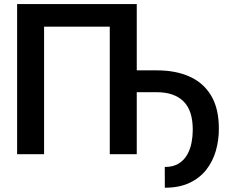

<svg xmlns="http://www.w3.org/2000/svg" viewBox="-20 -747 1161 930"><path d="M642.4 -727.3V0H511.7V-617.9H193.5V0H62.9V-727.3ZM608.7 -300.4V-406.2H740.1Q831.7 -406.2 899.1 -375.7Q966.6 -345.2 1003.6 -282.3Q1040.5 -219.5 1040.1 -122.2Q1040.1 -67.8 1025.6 -16.9Q1011 34.1 979.8 74.4Q948.5 114.7 898.6 138.5Q848.7 162.3 778.4 162.3L778.1 61.8Q819.2 61.8 845.7 45.1Q872.2 28.4 887.1 1.6Q902 -25.2 907.8 -56.3Q913.7 -87.4 913.7 -116.5Q914.1 -212 868.6 -256.2Q823.2 -300.4 740.1 -300.4Z"/></svg>

Font: Inter UI Semi Bold
Style: Regular
Weight: 600
Designer: Rasmus Andersson
Foundry: rsms
Version: 3.2;8d6f07862